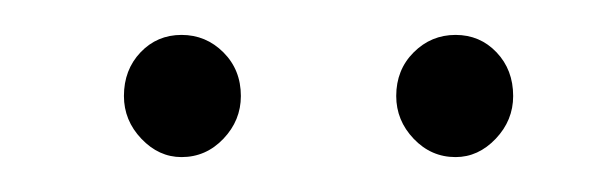

<svg xmlns="http://www.w3.org/2000/svg" viewBox="-20 -725 347 110"><path d="M118 -670Q118 -656 108 -645.5Q98 -635 84 -635Q71 -635 61 -645.5Q51 -656 51 -670Q51 -685 60.5 -695Q70 -705 84 -705Q98 -705 108 -695Q118 -685 118 -670ZM274 -670Q274 -656 264 -645.5Q254 -635 241 -635Q227 -635 217 -645.5Q207 -656 207 -670Q207 -685 217 -695Q227 -705 241 -705Q255 -705 264.5 -695Q274 -685 274 -670Z"/></svg>

Font: TypoPRO Montserrat
Style: Regular
Weight: 275
Designer: Julieta Ulanovsky
Foundry: Julieta Ulanovsky
Version: Version 6.001